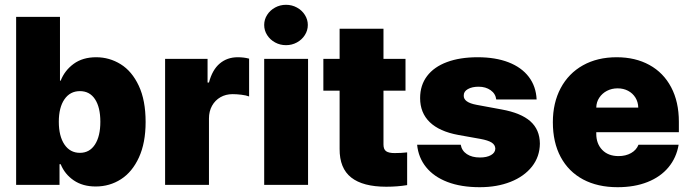

<svg xmlns="http://www.w3.org/2000/svg" viewBox="-20 -778 2906 808"><path d="M47.9 -707H232.4V-438.5H235.4Q252 -481.4 290 -509.3Q328.1 -537.1 384.8 -537.1Q440.4 -537.1 487.8 -507.8Q535.2 -478.5 564 -417.2Q592.8 -356 592.8 -264.6Q592.8 -176.8 564.7 -115.5Q536.6 -54.2 489 -23.7Q441.4 6.8 382.8 6.8Q328.1 6.8 290.3 -19Q252.4 -44.9 235.4 -86.9H230.5V0H47.9ZM316.4 -134.8Q356.9 -134.8 379.6 -169.7Q402.3 -204.6 402.3 -265.6Q402.3 -326.2 379.9 -360.4Q357.4 -394.5 316.4 -394.5Q274.9 -394.5 251.2 -360.1Q227.5 -325.7 227.5 -265.6Q227.5 -205.1 251.2 -169.9Q274.9 -134.8 316.4 -134.8Z M674.8 -530.3H853.5V-430.7H859.4Q873.5 -484.4 904.8 -510.7Q936 -537.1 980.5 -537.1Q1006.3 -537.1 1028.3 -531.2V-372.1Q1015.6 -377 995.6 -379.4Q975.6 -381.8 959 -381.8Q930.2 -381.8 907.7 -368.9Q885.3 -356 872.3 -332.8Q859.4 -309.6 859.4 -279.3V0H674.8Z M1091.8 -530.3H1276.4V0H1091.8ZM1091.8 -672.9Q1091.8 -695.8 1104.2 -715.3Q1116.7 -734.9 1137.7 -746.3Q1158.7 -757.8 1183.6 -757.8Q1208.5 -757.8 1229.5 -746.3Q1250.5 -734.9 1262.9 -715.3Q1275.4 -695.8 1275.4 -672.9Q1275.4 -649.9 1262.9 -630.4Q1250.5 -610.8 1229.5 -599.4Q1208.5 -587.9 1183.6 -587.9Q1158.7 -587.9 1137.7 -599.4Q1116.7 -610.8 1104.2 -630.4Q1091.8 -649.9 1091.8 -672.9Z M1686.5 -396.5H1593.8V-169.9Q1593.8 -149.4 1605 -141.6Q1616.2 -133.8 1640.6 -133.8Q1668.5 -133.8 1693.4 -136.7V1Q1652.3 7.8 1605.5 7.8Q1507.3 7.8 1458 -31Q1408.7 -69.8 1409.2 -151.4V-396.5H1340.8V-530.3H1409.2V-657.2H1593.8V-530.3H1686.5Z M1994.1 -413.1Q1966.8 -413.1 1949 -403.1Q1931.2 -393.1 1931.6 -376Q1930.2 -347.2 1985.4 -336.9L2090.8 -317.4Q2172.4 -302.7 2211.9 -267.6Q2251.5 -232.4 2252 -173.8Q2251.5 -118.7 2218.8 -77.1Q2186 -35.6 2128.9 -12.9Q2071.8 9.8 1999 9.8Q1920.4 9.8 1863 -12.2Q1805.7 -34.2 1773.2 -74.5Q1740.7 -114.7 1735.4 -168.9H1918.9Q1923.3 -143.6 1944.8 -129.4Q1966.3 -115.2 2000 -115.2Q2028.3 -115.2 2046.1 -125.2Q2064 -135.3 2064.5 -152.3Q2064 -168.5 2049.1 -178Q2034.2 -187.5 2002 -193.4L1909.2 -210Q1829.1 -224.6 1788.6 -263.9Q1748 -303.2 1748 -365.2Q1748 -419.4 1777.3 -458Q1806.6 -496.6 1861.1 -516.8Q1915.5 -537.1 1990.2 -537.1Q2064.9 -537.1 2119.9 -515.9Q2174.8 -494.6 2205.3 -454.6Q2235.8 -414.6 2238.3 -359.4H2068.4Q2065.4 -383.8 2044.7 -398.4Q2023.9 -413.1 1994.1 -413.1Z M2306.6 -263.7Q2306.6 -345.2 2339.6 -407.2Q2372.6 -469.2 2433.3 -503.2Q2494.1 -537.1 2575.2 -537.1Q2653.8 -537.1 2712.9 -504.6Q2772 -472.2 2804.4 -410.9Q2836.9 -349.6 2836.9 -265.6V-221.7H2489.3V-214.8Q2489.3 -173.3 2514.4 -147.2Q2539.6 -121.1 2583 -121.1Q2613.3 -121.1 2635.7 -133.8Q2658.2 -146.5 2667 -168.9H2835.9Q2826.7 -114.3 2793.2 -74Q2759.8 -33.7 2705.1 -12Q2650.4 9.8 2579.1 9.8Q2495.1 9.8 2433.8 -22.9Q2372.6 -55.7 2339.6 -117.2Q2306.6 -178.7 2306.6 -263.7ZM2666 -325.2Q2665.5 -348.6 2654.1 -367.2Q2642.6 -385.7 2623 -396Q2603.5 -406.2 2579.1 -406.2Q2554.7 -406.2 2534.4 -395.8Q2514.2 -385.3 2502 -366.9Q2489.7 -348.6 2489.3 -325.2Z"/></svg>

Font: Pretendard JP Black
Style: Regular
Weight: 900
Designer: Base glyphs from Inter by Rasmus Andersson; Hangeul glyphs from Noto Sans CJK(Source Han Sans) by Jang Soo-young and Kan
Foundry: Kil Hyung-jin
Version: Version 1.309